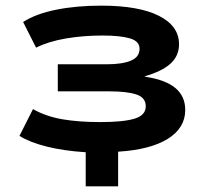

<svg xmlns="http://www.w3.org/2000/svg" viewBox="-20 -531 747 681"><path d="M284 130V9Q206 4 146 -11Q86 -26 49 -49L97 -144Q143 -118 201 -108Q259 -98 336 -98Q417 -98 457 -110Q497 -122 497 -154Q497 -185 463.5 -196Q430 -207 368 -207H185V-303H359Q414 -303 444.5 -316Q475 -329 475 -358Q475 -385 440.5 -395Q406 -405 344 -405Q275 -405 213.5 -394.5Q152 -384 108 -362L62 -453Q107 -482 179 -496.5Q251 -511 339 -511Q472 -511 543.5 -475Q615 -439 615 -374Q615 -333 585 -305.5Q555 -278 492 -260L500 -258Q569 -247 603 -218Q637 -189 637 -141Q637 -77 575 -38.5Q513 0 399 7V130Z"/></svg>

Font: Nunito Sans 7pt Expanded
Style: Bold
Weight: 700
Width: 7
Designer: Vernon Adams
Foundry: Vernon Adams
Version: Version 3.101;gftools[0.9.27]